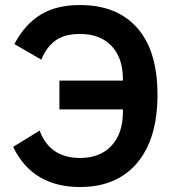

<svg xmlns="http://www.w3.org/2000/svg" viewBox="-20 -730 698 762"><path d="M297.9 12.2Q108.9 12.2 32.2 -147L137.2 -211.9Q177.7 -103 297.9 -103Q377 -103 422.4 -151.6Q467.8 -200.2 467.8 -286.1V-295.9H215.8V-410.2H467.8V-417Q467.3 -501.5 422.1 -548.3Q377 -595.2 297.9 -595.2Q235.8 -595.2 200 -569.1Q164.1 -543 144 -493.2L37.1 -555.2Q78.1 -632.8 140.6 -671.4Q203.1 -710 297.9 -710Q444.3 -710 524.7 -619.1Q605 -528.3 605 -354Q605 -178.7 524.2 -83.3Q443.4 12.2 297.9 12.2Z"/></svg>

Font: Anuphan SemiBold
Style: Bold
Weight: 600
Designer: Mike Abbink, Paul van der Laan, Pieter van Rosmalen, Mint Tantisuwanna
Foundry: Bold Monday; Cadson Demak
Version: Version 3.002;hotconv 1.0.109;makeotfexe 2.5.65596